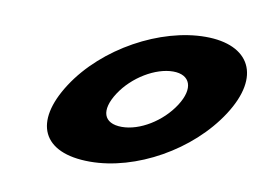

<svg xmlns="http://www.w3.org/2000/svg" viewBox="-64 -621 982 729"><g transform="rotate(10 427.0 -256.5)"><path d="M188.8 -256C86.5 -98 137.3 15 322.3 15C499.3 15 701.5 -98 803.8 -256C907.5 -416 844 -528 674 -528C501 -528 292.5 -416 188.8 -256ZM376.8 -256C422.8 -327 508.2 -377 575.2 -377C641.2 -377 661.8 -327 615.8 -256C570.5 -186 488.1 -136 419.1 -136C347.1 -136 331.5 -186 376.8 -256Z"/></g></svg>

Font: Hussar
Style: BdWodka
Weight: 700
Foundry: Cannot Into Space Fonts
Version: Version 2.00